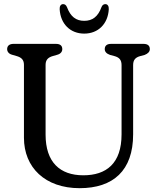

<svg xmlns="http://www.w3.org/2000/svg" viewBox="-20 -918 794 954"><path d="M398.5 -814.5C357.5 -814.5 330.5 -835.5 313 -882C308.5 -893.5 301.5 -897.5 293.5 -897.5C282.5 -897.5 275.5 -887.5 276.5 -872C280.5 -799.5 329 -751 398.5 -751C468 -751 516.5 -799.5 520.5 -872C521.5 -887.5 514.5 -897.5 503.5 -897.5C496 -897.5 488 -893.5 484 -882C467 -835.5 439.5 -814.5 398.5 -814.5ZM375.5 17C542 17 641.5 -70 641.5 -250.5V-594.5C641.5 -621 653.5 -633 677.5 -639.5L698.5 -645C715.5 -651.5 724.5 -661.5 724.5 -674C724.5 -690.5 714.5 -700 693 -700H531.5C511 -700 500.5 -690.5 500.5 -674C500.5 -661.5 508.5 -651.5 527 -645L548 -639.5C572 -633 584 -621 584 -594.5V-250.5C584 -105.5 508 -47 394 -47C277.5 -47 206.5 -112.5 206.5 -249V-596C206.5 -622 221 -633.5 242.5 -639.5L265 -646C281.5 -650.5 289.5 -661.5 289.5 -674C289.5 -690.5 279.5 -700 258 -700H47C27 -700 15.5 -690.5 15.5 -674C15.5 -661.5 23.5 -650.5 40 -646L62.5 -639.5C85 -633 99 -622 99 -596V-233.5C99 -86 204 17 375.5 17Z"/></svg>

Font: dr Title
Style: Regular
Weight: 400
Version: Version 1.000;hotconv 1.0.109;makeotfexe 2.5.65596